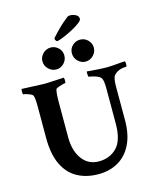

<svg xmlns="http://www.w3.org/2000/svg" viewBox="-145 -1120 1006 1223"><g transform="rotate(-15 358.0 -508.0)"><path d="M350.6 4.9Q271.5 4.9 211.9 -27.8Q152.3 -60.5 119.6 -128.9Q86.9 -197.3 86.9 -303.7V-509.8Q86.9 -572.3 79.1 -585.9Q76.2 -591.8 64 -597.2Q51.8 -602.5 39.1 -606.4Q26.4 -610.4 18.6 -610.4Q14.6 -610.4 14.6 -627Q14.6 -644.5 16.6 -646.5L158.2 -640.6Q168 -639.6 202.1 -641.6Q236.3 -643.6 294.9 -646.5Q297.9 -637.7 297.9 -628.9Q297.9 -610.4 293.9 -610.4Q288.1 -610.4 273.4 -606.4Q258.8 -602.5 245.6 -597.2Q232.4 -591.8 230.5 -586.9Q223.6 -562.5 223.6 -503.9V-272.5Q223.6 -182.6 264.2 -127.9Q304.7 -73.2 374 -73.2Q446.3 -73.2 492.7 -120.6Q539.1 -168 539.1 -279.3V-511.7Q539.1 -568.4 526.4 -582Q520.5 -589.8 505.4 -596.2Q490.2 -602.5 474.1 -606.4Q458 -610.4 450.2 -610.4Q448.2 -610.4 446.8 -618.2Q445.3 -626 445.3 -635.3Q445.3 -644.5 447.3 -646.5Q492.2 -642.6 524.4 -640.6Q556.6 -638.7 576.2 -638.7Q592.8 -638.7 618.2 -640.6Q643.6 -642.6 666.5 -644.5Q689.5 -646.5 697.3 -646.5Q701.2 -639.6 701.2 -628.9Q701.2 -610.4 696.3 -610.4Q643.6 -610.4 615.2 -578.1Q601.6 -561.5 601.6 -506.8V-284.2Q601.6 -189.5 569.8 -125Q538.1 -60.5 481.4 -27.8Q424.8 4.9 350.6 4.9ZM457 -709Q427.7 -709 406.2 -730.5Q384.8 -752 384.8 -782.2Q384.8 -812.5 406.2 -833Q427.7 -853.5 457 -853.5Q487.3 -853.5 508.3 -832Q529.3 -810.5 529.3 -782.2Q529.3 -752 507.3 -730.5Q485.4 -709 457 -709ZM263.7 -709Q234.4 -709 212.4 -730.5Q190.4 -752 190.4 -782.2Q190.4 -810.5 211.9 -832Q233.4 -853.5 263.7 -853.5Q292 -853.5 313.5 -833Q335 -812.5 335 -782.2Q335 -752 313.5 -730.5Q292 -709 263.7 -709ZM315.4 -881.8Q310.5 -881.8 306.2 -889.2Q301.8 -896.5 301.8 -901.4Q301.8 -904.3 314 -917.5Q326.2 -930.7 344.2 -949.2Q362.3 -967.8 382.8 -985.8Q403.3 -1003.9 418.9 -1015.6Q425.8 -1019.5 436.5 -1019.5Q454.1 -1019.5 472.7 -1010.3Q491.2 -1001 491.2 -982.4Q491.2 -972.7 475.6 -960Q460 -947.3 436 -933.6Q412.1 -919.9 387.2 -908.2Q362.3 -896.5 342.3 -889.2Q322.3 -881.8 315.4 -881.8Z"/></g></svg>

Font: Crimson Text
Style: Bold
Weight: 700
Designer: Sebastian Kosch
Foundry: Sebastian Kosch
Version: Version 1.100